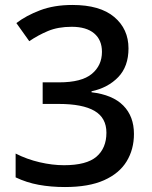

<svg xmlns="http://www.w3.org/2000/svg" viewBox="-20 -744 612 774"><path d="M498 -549Q498 -476 456.5 -433Q415 -390 349 -376V-372Q434 -362 477 -318.5Q520 -275 520 -204Q520 -142 490.5 -93.5Q461 -45 399.5 -17.5Q338 10 242 10Q185 10 136 1Q87 -8 43 -29V-125Q88 -102 139.5 -90Q191 -78 238 -78Q329 -78 369 -112.5Q409 -147 409 -209Q409 -269 361 -297Q313 -325 217 -325H152V-412H218Q309 -412 350 -446Q391 -480 391 -535Q391 -583 359.5 -609.5Q328 -636 269 -636Q214 -636 173.5 -619Q133 -602 98 -578L46 -651Q85 -681 141.5 -702.5Q198 -724 272 -724Q383 -724 440.5 -675.5Q498 -627 498 -549Z"/></svg>

Font: Noto Sans Ethiopic Medium
Style: Regular
Weight: 500
Designer: Monotype Design Team
Foundry: Monotype Imaging Inc.
Version: Version 2.102; ttfautohint (v1.8.4.7-5d5b)